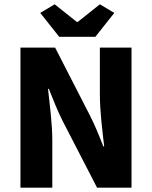

<svg xmlns="http://www.w3.org/2000/svg" viewBox="-20 -872 707 892"><path d="M75 0H223V-219C223 -297 211 -387 203 -459H207C227 -408 248 -356 270 -312L431 0H591V-651H444V-432C444 -355 456 -262 464 -192H460C440 -243 419 -295 396 -339L236 -651H75ZM255 -701H423L511 -812L444 -852L341 -770H337L234 -852L167 -812Z"/></svg>

Font: DAIFUKU Sans
Style: Bold
Weight: 700
Designer: Original font ‘Source Han Sans JP’ : Paul D. Hunt
Foundry: Daifuku
Version: Version 1.000